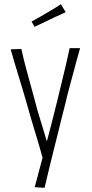

<svg xmlns="http://www.w3.org/2000/svg" viewBox="-20 -749 438 918"><path d="M193 149 146 146Q156 107 166 70.5Q176 34 185 -0.5Q194 -35 203 -69Q212 -103 220.5 -135.5Q229 -168 237 -200Q245 -232 253 -264Q265 -315 275.5 -357Q286 -399 295 -438Q304 -477 313 -519H363Q354 -487 345.5 -456.5Q337 -426 329 -395Q321 -364 311.5 -330Q302 -296 293 -256Q283 -218 273.5 -179.5Q264 -141 254.5 -102Q245 -63 234.5 -22.5Q224 18 214 61Q204 104 193 149ZM186 14Q179 -11 172 -36Q165 -61 157 -87Q149 -113 141 -140Q133 -167 124.5 -195.5Q116 -224 108 -254Q98 -289 88.5 -320.5Q79 -352 69.5 -383Q60 -414 50.5 -446Q41 -478 31 -513L82 -515Q93 -466 103.5 -426.5Q114 -387 124.5 -349.5Q135 -312 147 -267Q155 -235 164 -205Q173 -175 182.5 -144.5Q192 -114 201.5 -81.5Q211 -49 222 -13ZM145 -621 131 -646Q141 -652 152.5 -658Q164 -664 176.5 -671.5Q189 -679 201 -686Q213 -693 225 -700Q237 -707 249 -714.5Q261 -722 271 -729L294 -691Q282 -685 269 -679Q256 -673 243 -667.5Q230 -662 217 -655Q205 -649 192.5 -643Q180 -637 168 -631.5Q156 -626 145 -621Z"/></svg>

Font: Truculenta ExtraLight
Style: Regular
Weight: 250
Version: Version 1.002